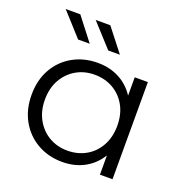

<svg xmlns="http://www.w3.org/2000/svg" viewBox="-131 -850 940 975"><g transform="rotate(20 339.0 -363.0)"><path d="M308 5Q233 5 173.5 -29Q114 -63 80 -123.5Q46 -184 46 -263Q46 -343 80 -403Q114 -463 173.5 -496.5Q233 -530 308 -530Q377 -530 431.5 -499Q486 -468 518.5 -408.5Q551 -349 551 -263Q551 -178 519 -118Q487 -58 432.5 -26.5Q378 5 308 5ZM313 -58Q369 -58 413.5 -83.5Q458 -109 483.5 -155.5Q509 -202 509 -263Q509 -325 483.5 -371Q458 -417 413.5 -442.5Q369 -468 313 -468Q258 -468 214 -442.5Q170 -417 144 -371Q118 -325 118 -263Q118 -202 144 -155.5Q170 -109 214 -83.5Q258 -58 313 -58ZM511 0V-158L518 -264L508 -370V-525H579V0ZM335 -607 222 -731H301L398 -607ZM172 -607 60 -731H139L235 -607Z"/></g></svg>

Font: MOST Montserrat
Style: Regular
Weight: 400
Designer: Julieta Ulanovsky
Foundry: Julieta Ulanovsky
Version: Version 8.000;March 11, 2024;FontCreator 15.0.0.2926 64-bit